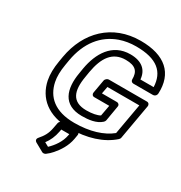

<svg xmlns="http://www.w3.org/2000/svg" viewBox="-229 -907 1266 1345"><g transform="rotate(30 404.0 -234.5)"><path d="M421 -83C476 -83 537 -90 576 -126C581 -131 585 -137 586 -143L607 -266C610 -281 598 -291 587 -291H465L476 -349H734L690 -100C625 -47 526 -15 400 -15C241 -15 163 -89 141 -196C133 -235 134 -281 143 -334L150 -376C177 -531 258 -632 379 -675C419 -689 463 -696 510 -696C679 -696 752 -630 757 -510H650C644 -584 595 -628 502 -628C355 -628 287 -507 264 -377L257 -334C233 -196 268 -83 421 -83ZM100 -376 93 -334C83 -276 82 -225 91 -179C117 -54 214 35 392 35C531 35 648 -2 728 -73C732 -77 737 -83 738 -90L788 -374C790 -385 782 -399 767 -399H459C448 -399 433 -389 430 -374L411 -266C409 -255 416 -241 431 -241H553L537 -154C516 -141 475 -133 430 -133C313 -133 285 -208 307 -334L314 -377C336 -501 386 -578 493 -578C575 -578 601 -544 600 -481C600 -470 609 -460 621 -460H778C800 -460 808 -478 808 -488C816 -654 715 -746 518 -746C288 -746 138 -594 100 -376ZM325 222 292 204C316 172 333 136 342 88L345 71H410L408 81C398 138 361 188 325 222ZM236 200C220 218 231 231 239 236L309 275C317 279 329 278 338 271C353 260 367 247 380 232C413 194 447 143 458 81L464 46C466 35 459 21 444 21H329C318 21 303 31 300 46L292 88C283 138 264 168 236 200Z"/></g></svg>

Font: Asimov
Style: WidOuIt
Weight: 500
Designer: Google
Version: Version 2.000980; 2014